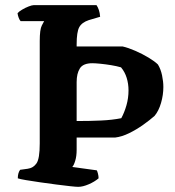

<svg xmlns="http://www.w3.org/2000/svg" viewBox="-20 -724 677 744"><path d="M283 0Q275 0 252 -2.5Q229 -5 198 -9Q167 -13 136 -17.5Q105 -22 81 -26Q57 -30 49 -33Q49 -54 58 -66L87 -70Q109 -73 121.5 -91Q134 -109 134 -168V-565Q134 -610 142 -625Q150 -640 151 -642H60Q56 -646 52.5 -655Q49 -664 48 -673Q53 -679 65.5 -686.5Q78 -694 91 -699Q104 -704 110 -704H354Q359 -697 363 -685.5Q367 -674 368 -659L324 -646Q297 -637 287 -618.5Q277 -600 277 -552V-544H455Q477 -539 504.5 -527Q532 -515 556 -500.5Q580 -486 592 -474Q603 -456 608 -432Q613 -408 613 -387Q613 -356 604 -325Q595 -294 579 -275Q561 -259 535 -240.5Q509 -222 480.5 -208Q452 -194 426 -191H277V-143Q277 -119 271.5 -101Q266 -83 260 -77L355 -64Q357 -61 359.5 -51.5Q362 -42 362 -33Q347 -20 324 -10Q301 0 283 0ZM277 -255Q328 -255 371.5 -257Q415 -259 450 -266Q462 -288 470 -316Q478 -344 478 -374Q478 -399 471 -422Q464 -445 449 -463Q432 -468 410.5 -471.5Q389 -475 369 -477Q349 -479 338 -479Q302 -479 289.5 -459Q277 -439 277 -406Z"/></svg>

Font: Texturina
Style: Bold
Weight: 700
Designer: Guillermo Torres Carreño
Foundry: Omnibus-Type
Version: Version 1.002; ttfautohint (v1.8.3)